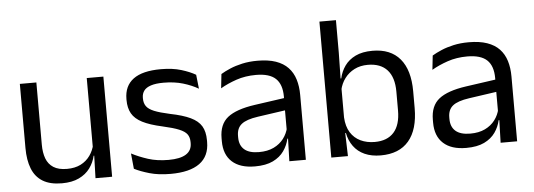

<svg xmlns="http://www.w3.org/2000/svg" viewBox="-46 -791 2591 932"><g transform="rotate(-5 1249.0 -325.0)"><path d="M140.5 -488V-184.5Q140.5 -146 151.2 -117.2Q162 -88.5 186.5 -72.8Q211 -57 252.5 -57Q291.5 -57 319.5 -71.2Q347.5 -85.5 365.2 -110.5Q383 -135.5 389.5 -167L404 -109.5H386.5Q379 -76.5 359 -49.2Q339 -22 305.2 -5.8Q271.5 10.5 222 10.5Q164.5 10.5 128.8 -11.2Q93 -33 76.5 -74.8Q60 -116.5 60 -175.5V-488ZM467 -488V0H386L389.5 -117L386 -122V-488Z M751.5 11Q692.5 11 648.5 -1.8Q604.5 -14.5 575.5 -29.5L568 -104.5Q604.5 -85.5 648.2 -71.5Q692 -57.5 747.5 -57.5Q804 -57.5 832.5 -75.5Q861 -93.5 861 -129V-134.5Q861 -157.5 850.2 -172.5Q839.5 -187.5 811.5 -199Q783.5 -210.5 732 -222Q670.5 -235.5 635 -253.8Q599.5 -272 584.2 -299Q569 -326 569 -365V-369.5Q569 -433.5 613.5 -466.5Q658 -499.5 747.5 -499.5Q805 -499.5 847.2 -486.5Q889.5 -473.5 916.5 -457.5L924 -389Q891.5 -408 849.5 -420.5Q807.5 -433 755 -433Q717 -433 693.5 -425.2Q670 -417.5 659.5 -403.2Q649 -389 649 -369V-365Q649 -343 659.5 -327.8Q670 -312.5 697.2 -301.2Q724.5 -290 773 -279.5Q835.5 -267 872.2 -249.5Q909 -232 925 -205.2Q941 -178.5 941 -136.5V-128Q941 -59 893 -24Q845 11 751.5 11Z M1330.5 0 1334 -118.5 1331 -131V-286.5L1331.5 -315Q1331.5 -374.5 1301.2 -403Q1271 -431.5 1205.5 -431.5Q1153 -431.5 1109.2 -416.5Q1065.5 -401.5 1031.5 -381.5L1039 -450.5Q1058 -462 1084.2 -473.2Q1110.5 -484.5 1144.2 -492Q1178 -499.5 1218.5 -499.5Q1271 -499.5 1307.8 -486.8Q1344.5 -474 1367.2 -450Q1390 -426 1400.5 -392Q1411 -358 1411 -316V0ZM1162.5 10.5Q1090 10.5 1051.2 -24.8Q1012.5 -60 1012.5 -125.5V-140Q1012.5 -207.5 1054.2 -240.8Q1096 -274 1187 -287L1341.5 -309L1346 -250L1197 -228.5Q1141 -220.5 1117 -201.2Q1093 -182 1093 -144.5V-136.5Q1093 -98 1116.8 -77.5Q1140.5 -57 1188 -57Q1230 -57 1260 -71.5Q1290 -86 1308.5 -110.5Q1327 -135 1333.5 -165L1346 -110H1330.5Q1323.5 -78 1304.2 -50.5Q1285 -23 1250.5 -6.2Q1216 10.5 1162.5 10.5Z M1775.5 10.5Q1730.5 10.5 1697.2 -4.5Q1664 -19.5 1643.5 -47.5Q1623 -75.5 1616 -112.5H1589L1613.5 -188.5Q1616 -144.5 1634.2 -115.2Q1652.5 -86 1683 -71.5Q1713.5 -57 1752 -57Q1813 -57 1845.2 -93Q1877.5 -129 1877.5 -200V-291.5Q1877.5 -361 1845 -397Q1812.5 -433 1750.5 -433Q1713.5 -433 1685 -418.5Q1656.5 -404 1637.8 -379Q1619 -354 1612 -322L1593.5 -378.5H1616.5Q1624 -412 1643.2 -439.2Q1662.5 -466.5 1696 -482.8Q1729.5 -499 1779 -499Q1867 -499 1913 -444.2Q1959 -389.5 1959 -285.5V-204.5Q1959 -99.5 1912.2 -44.5Q1865.5 10.5 1775.5 10.5ZM1535 0V-662.5H1615.5V-503.5L1613 -363.5L1613.5 -348V-144L1612.5 -118L1616 0Z M2360 0 2363.5 -118.5 2360.5 -131V-286.5L2361 -315Q2361 -374.5 2330.8 -403Q2300.5 -431.5 2235 -431.5Q2182.5 -431.5 2138.8 -416.5Q2095 -401.5 2061 -381.5L2068.5 -450.5Q2087.5 -462 2113.8 -473.2Q2140 -484.5 2173.8 -492Q2207.5 -499.5 2248 -499.5Q2300.5 -499.5 2337.2 -486.8Q2374 -474 2396.8 -450Q2419.5 -426 2430 -392Q2440.5 -358 2440.5 -316V0ZM2192 10.5Q2119.5 10.5 2080.8 -24.8Q2042 -60 2042 -125.5V-140Q2042 -207.5 2083.8 -240.8Q2125.5 -274 2216.5 -287L2371 -309L2375.5 -250L2226.5 -228.5Q2170.5 -220.5 2146.5 -201.2Q2122.5 -182 2122.5 -144.5V-136.5Q2122.5 -98 2146.2 -77.5Q2170 -57 2217.5 -57Q2259.5 -57 2289.5 -71.5Q2319.5 -86 2338 -110.5Q2356.5 -135 2363 -165L2375.5 -110H2360Q2353 -78 2333.8 -50.5Q2314.5 -23 2280 -6.2Q2245.5 10.5 2192 10.5Z"/></g></svg>

Font: Anek Odia Medium
Style: Regular
Weight: 400
Version: Version 1.003